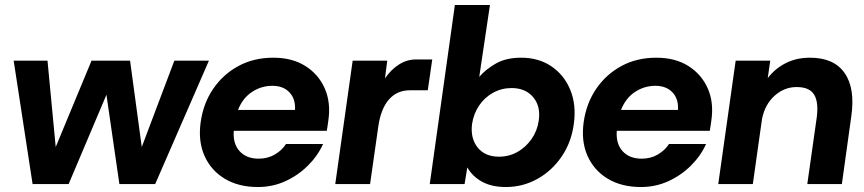

<svg xmlns="http://www.w3.org/2000/svg" viewBox="-20 -740 3472 772"><path d="M111 0 35 -496H171L204 -149L348 -496H503L550 -149L681 -496H820L604 0H460L408 -359L256 0Z M1017 12Q939 12 883.5 -21.5Q828 -55 802 -114Q776 -173 787 -250Q798 -326 838 -384Q878 -442 939.5 -475Q1001 -508 1079 -508Q1155 -508 1208 -474.5Q1261 -441 1286 -384Q1311 -327 1300 -254Q1299 -247 1297.5 -236Q1296 -225 1294 -214H920Q916 -162 943.5 -132Q971 -102 1020 -102Q1057 -102 1085.5 -119Q1114 -136 1130 -161H1279Q1258 -114 1218.5 -74.5Q1179 -35 1127.5 -11.5Q1076 12 1017 12ZM1075 -395Q1031 -395 993.5 -370.5Q956 -346 937 -298H1166Q1169 -342 1144 -368.5Q1119 -395 1075 -395Z M1328 0 1398 -496H1537L1528 -425Q1552 -460 1584 -480.5Q1616 -501 1653 -501H1718L1700 -377H1628Q1576 -377 1543.5 -339.5Q1511 -302 1501 -231L1468 0Z M2014 12Q1957 12 1918 -9.5Q1879 -31 1859 -67L1848 0H1708L1809 -720H1950L1907 -431Q1935 -463 1975.5 -485.5Q2016 -508 2076 -508Q2146 -508 2197.5 -473Q2249 -438 2273.5 -377.5Q2298 -317 2287 -240Q2277 -167 2238 -110Q2199 -53 2140.5 -20.5Q2082 12 2014 12ZM1986 -110Q2027 -110 2060.5 -129Q2094 -148 2117 -180.5Q2140 -213 2146 -254Q2155 -312 2124 -349Q2093 -386 2037 -386Q1997 -386 1962.5 -367Q1928 -348 1906 -315Q1884 -282 1878 -241Q1871 -184 1900.5 -147Q1930 -110 1986 -110Z M2557 12Q2479 12 2423.5 -21.5Q2368 -55 2342 -114Q2316 -173 2327 -250Q2338 -326 2378 -384Q2418 -442 2479.5 -475Q2541 -508 2619 -508Q2695 -508 2748 -474.5Q2801 -441 2826 -384Q2851 -327 2840 -254Q2839 -247 2837.5 -236Q2836 -225 2834 -214H2460Q2456 -162 2483.5 -132Q2511 -102 2560 -102Q2597 -102 2625.5 -119Q2654 -136 2670 -161H2819Q2798 -114 2758.5 -74.5Q2719 -35 2667.5 -11.5Q2616 12 2557 12ZM2615 -395Q2571 -395 2533.5 -370.5Q2496 -346 2477 -298H2706Q2709 -342 2684 -368.5Q2659 -395 2615 -395Z M3226 0 3264 -268Q3272 -329 3253.5 -359.5Q3235 -390 3183 -390Q3134 -390 3095 -355.5Q3056 -321 3044 -262L3007 0H2868L2938 -496H3077L3067 -426Q3096 -464 3139 -486Q3182 -508 3237 -508Q3333 -508 3376 -446.5Q3419 -385 3403 -273L3365 0Z"/></svg>

Font: Host Grotesk ExtraBold
Style: Italic
Weight: 800
Italic angle: -8°
Designer: Doğukan Karapınar
Foundry: Element Type
Version: Version 1.003; ttfautohint (v1.8.4.7-5d5b)